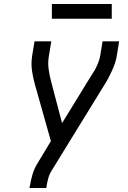

<svg xmlns="http://www.w3.org/2000/svg" viewBox="-20 -942 640 962"><path d="M128 0 129 -7Q134 -37 142.5 -67Q151 -97 168 -124L235 -235L156 -515Q146 -549 140.5 -586Q135 -623 141 -662L153 -735H237L225 -662Q219 -629 223.5 -596.5Q228 -564 236 -534L291 -325L431 -553Q439 -566 447.5 -579Q456 -592 462.5 -605.5Q469 -619 474 -633Q479 -647 482 -662L494 -735H577L565 -662Q562 -642 555.5 -623.5Q549 -605 540.5 -586.5Q532 -568 522.5 -550Q513 -532 502 -515L238 -86Q227 -68 221.5 -47.5Q216 -27 213 -7L212 0ZM240 -848V-922H540V-848Z"/></svg>

Font: Iosevka Curly Extended Oblique
Style: Regular
Weight: 400
Width: 7
Italic angle: -9°
Monospace: yes
Designer: Belleve Invis
Foundry: Belleve Invis
Version: Version 11.1.0; ttfautohint (v1.8.3)